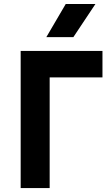

<svg xmlns="http://www.w3.org/2000/svg" viewBox="-20 -960 564 980"><path d="M85.5 0V-700H503V-565H233.5V0ZM216.5 -770.5 315.5 -939.5H467L354.5 -770.5Z"/></svg>

Font: Geologica Roman SemiBold
Style: Regular
Weight: 600
Designer: Sindre Bremnes, Frode Helland
Foundry: Monokrom Skriftforlag AS
Version: Version 1.010;gftools[0.9.28]